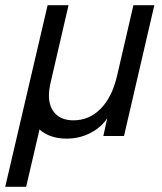

<svg xmlns="http://www.w3.org/2000/svg" viewBox="-54 -520 621 734"><path d="M456 -500H536L420 0H341L356 -68Q331 -31 289.5 -10.5Q248 10 201 10Q137 10 97 -25L46 194H-34L128 -500H208L138 -198Q133 -173 133 -156Q133 -111 157.5 -85.5Q182 -60 227 -60Q287 -60 330.5 -104Q374 -148 393 -228Z"/></svg>

Font: CBA Beacon Sans
Style: Italic
Weight: 400
Italic angle: -13°
Designer: Wei Huang
Foundry: Wei Huang
Version: Version 1.002